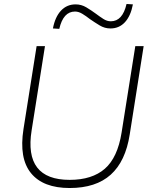

<svg xmlns="http://www.w3.org/2000/svg" viewBox="-20 -937 760 965"><path d="M330 8Q197 8 136 -66.5Q75 -141 98 -288L164 -705H206L139 -282Q99 -33 330 -33Q443 -33 507 -89Q571 -145 591 -270L660 -705H702L632 -261Q611 -126 536.5 -59Q462 8 330 8ZM278 -792 246 -794Q257 -852 286.5 -883.5Q316 -915 360 -915Q389 -915 414 -900Q439 -885 462 -868Q482 -853 500 -841.5Q518 -830 537 -830Q596 -830 616 -917L648 -915Q637 -857 608 -825.5Q579 -794 535 -794Q506 -794 480.5 -809.5Q455 -825 432 -841Q413 -856 394 -867.5Q375 -879 357 -879Q298 -879 278 -792Z"/></svg>

Font: Nunito Sans ExtraLight
Style: Italic
Weight: 200
Italic angle: -9°
Designer: Vernon Adams
Foundry: Vernon Adams
Version: Version 3.006; ttfautohint (v1.8.3)